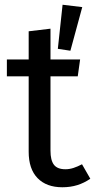

<svg xmlns="http://www.w3.org/2000/svg" viewBox="-20 -778 401 810"><path d="M101 -646 193 -657V-142Q193 -102 207.5 -83Q222 -64 256 -64Q273 -64 290 -69.5Q307 -75 326 -85L361 -24Q335 -6 306 3Q277 12 243 12Q176 12 138.5 -26.5Q101 -65 101 -138ZM9 -527H318L308 -456H9ZM327 -748 244 -758 224 -572 277 -564Z"/></svg>

Font: Fira Sans Variable
Style: Regular
Weight: 400
Designer: Carrois Corporate & Edenspiekermann AG
Foundry: Carrois Corporate GbR & Edenspiekermann AG
Version: Version 4.202